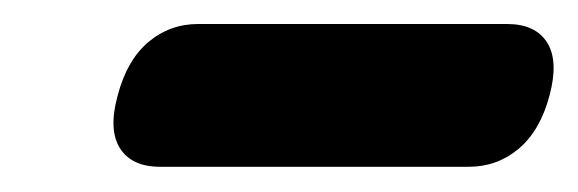

<svg xmlns="http://www.w3.org/2000/svg" viewBox="-20 -664 470 156"><path d="M75.5 -586Q83 -615 100.5 -629.8Q118 -644.5 141 -644.5H392Q415 -644.5 424.5 -629.5Q434 -614.5 426.5 -586.5Q419 -558 401.5 -543.2Q384 -528.5 361 -528.5H110Q87 -528.5 77.5 -543.5Q68 -558.5 75.5 -586Z"/></svg>

Font: Fraunces 72pt S100 Black
Style: Italic
Weight: 900
Italic angle: -16°
Version: Version 1.000; ttfautohint (v1.8.3)